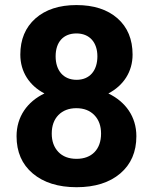

<svg xmlns="http://www.w3.org/2000/svg" viewBox="-20 -741 614 770"><path d="M511.7 -522C511.7 -583 491.7 -631.8 451.2 -667.5C410.6 -703.1 355.5 -720.7 286.6 -720.7C217.3 -720.7 162.6 -702.6 122.1 -667C81.5 -630.9 61.5 -582.5 61.5 -522C61.5 -453.1 97.7 -397.9 158.2 -366.2C89.8 -333.5 46.4 -273.4 46.4 -194.8C46.4 -131.8 67.9 -82 111.3 -45.4C154.8 -8.8 213.4 9.8 287.1 9.8C360.8 9.8 419.4 -8.8 462.4 -45.4C505.4 -82 526.9 -131.8 526.9 -194.8C526.9 -273.4 483.4 -333 414.6 -366.2C475.1 -397.9 511.7 -453.1 511.7 -522ZM370.6 -515.1C370.6 -458.5 340.3 -420.9 287.1 -420.9C233.9 -420.9 203.1 -458.5 203.1 -515.1C203.1 -572.3 233.9 -606.9 286.6 -606.9C339.8 -606.9 370.6 -570.3 370.6 -515.1ZM385.3 -205.1C385.3 -142.1 348.1 -104 287.1 -104C255.9 -104 231.4 -113.3 213.9 -131.8C196.3 -150.4 187.5 -174.8 187.5 -205.1C187.5 -236.3 196.3 -261.2 214.4 -279.8C232.4 -297.9 256.3 -307.1 286.1 -307.1C316.4 -307.1 340.3 -297.9 358.4 -279.3C376.5 -260.7 385.3 -235.8 385.3 -205.1Z"/></svg>

Font: Roboto
Style: Bold
Weight: 700
Designer: Google
Version: Version 2.137; 2017